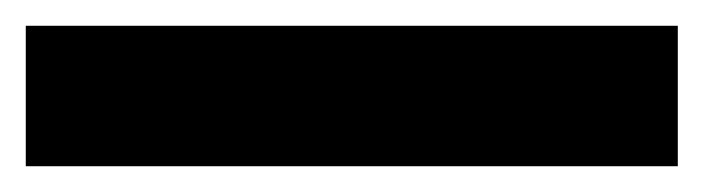

<svg xmlns="http://www.w3.org/2000/svg" viewBox="-23 -889 546 149"><path d="M503 -760H-3V-869H503Z"/></svg>

Font: Noto Kufi Arabic ExtraBold
Style: Regular
Weight: 800
Designer: Monotype Design Team, David Williams, Khaled Hosny
Foundry: Google LLC
Version: Version 2.109; ttfautohint (v1.8.4.7-5d5b)